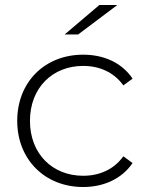

<svg xmlns="http://www.w3.org/2000/svg" viewBox="-20 -745 595 769"><path d="M293 -607C293 -607 239 -607 239 -607C239 -607 378 -725 378 -725C378 -725 450 -725 450 -725C450 -725 293 -607 293 -607ZM313 4C160 4 49 -106 49 -261C49 -417 160 -526 313 -526C396 -526 468 -494 511 -430C511 -430 474 -403 474 -403C436 -456 378 -481 313 -481C190 -481 100 -393 100 -261C100 -129 190 -41 313 -41C378 -41 436 -66 474 -119C474 -119 511 -92 511 -92C468 -29 396 4 313 4Z"/></svg>

Font: TamingNoise
Style: Regular
Weight: 500
Designer: Julieta Ulanovsky
Foundry: Julieta Ulanovsky
Version: ""